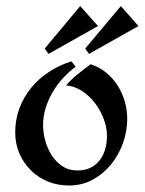

<svg xmlns="http://www.w3.org/2000/svg" viewBox="-20 -584 464 616"><path d="M201.2 11.2Q165 11.2 133.5 -1.7Q102.1 -14.6 78.9 -37.6Q55.7 -60.5 42.2 -91.6Q28.8 -122.6 28.8 -159.2Q28.8 -200.7 42.5 -237.1Q56.2 -273.4 80.3 -302.7Q104.5 -332 137.5 -353.5Q170.4 -375 209 -387.2L223.1 -370.1Q201.2 -354 182.1 -333.3Q163.1 -312.5 148.9 -288.3Q134.8 -264.2 126.5 -237.5Q118.2 -210.9 118.2 -183.1Q118.2 -159.7 125 -133.8Q131.8 -107.9 145.5 -86.4Q159.2 -64.9 179.9 -51Q200.7 -37.1 228 -37.1Q252.4 -37.1 270.3 -45.9Q288.1 -54.7 299.8 -69.8Q311.5 -85 317.4 -105.2Q323.2 -125.5 323.2 -147.9Q323.2 -174.3 313 -201.9Q302.7 -229.5 284.9 -252.9Q267.1 -276.4 243.2 -292Q219.2 -307.6 191.9 -310.1Q209 -329.6 229.5 -346.2Q250 -362.8 271 -377.9Q299.3 -368.7 321 -350.6Q342.8 -332.5 357.7 -309.1Q372.6 -285.6 380.4 -258.1Q388.2 -230.5 388.2 -202.1Q388.2 -163.6 374.8 -125.5Q361.3 -87.4 336.7 -56.9Q312 -26.4 277.6 -7.6Q243.2 11.2 201.2 11.2ZM135.7 -411.1 123.5 -428.2 237.3 -564.5 294.4 -500.5ZM265.6 -411.1 253.4 -428.2 367.7 -564.5 424.3 -500.5Z"/></svg>

Font: Redressed
Style: Regular
Weight: 400
Designer: Astigmatic (AOETI)
Foundry: Astigmatic (AOETI)
Version: Version 1.001